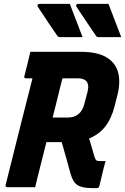

<svg xmlns="http://www.w3.org/2000/svg" viewBox="-20 -968 647 993"><path d="M341 -948Q358 -902 374 -862Q390 -822 407 -776H291Q281 -776 277 -782Q250 -821 234.5 -844Q219 -867 206.5 -886.5Q194 -906 175 -934Q173 -939 175 -943.5Q177 -948 185 -948ZM541 -948Q558 -902 574 -862Q590 -822 607 -776H491Q481 -776 477 -782Q451 -821 435 -844Q419 -867 406.5 -886.5Q394 -906 375 -934Q373 -939 375 -943.5Q377 -948 385 -948ZM162 0H18Q7 0 9 -11Q45 -157 78.5 -289Q112 -421 148 -563H114Q103 -563 106 -574Q114 -606 122 -637.5Q130 -669 137 -700H397Q483 -700 530 -672Q577 -644 590.5 -594.5Q604 -545 588 -479L573 -420Q557 -356 525 -314.5Q493 -273 441 -252Q448 -229 454.5 -205.5Q461 -182 468 -159Q473 -143 478 -139Q483 -135 493 -135H526Q517 -104 509.5 -71Q502 -38 494 -6Q491 5 480 5H459Q405 5 381 -10.5Q357 -26 345 -69Q334 -110 322.5 -151Q311 -192 299 -233H220Q212 -201 203.5 -167.5Q195 -134 186 -98Q179 -71 173 -46Q167 -21 162 0ZM281 -475Q274 -445 266.5 -416.5Q259 -388 252 -360H329Q398 -360 416 -430L433 -494Q438 -515 435.5 -528.5Q433 -542 426 -549Q412 -563 382 -563H303Q297 -540 291.5 -518Q286 -496 281 -475Z"/></svg>

Font: Recursive Mn Lnr St XBd
Style: Italic
Weight: 800
Italic angle: -15°
Monospace: yes
Version: Version 1.079;hotconv 1.0.112;makeotfexe 2.5.65598; ttfautoh